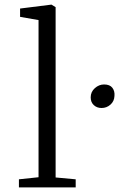

<svg xmlns="http://www.w3.org/2000/svg" viewBox="-20 -812 545 832"><path d="M221 -781V-43L308 -35V0H62V-35L147 -44V-725L67 -739V-775L203 -792ZM476 -396Q475 -373 458.5 -358.5Q442 -344 420 -344Q400 -344 386.5 -356.5Q373 -369 373 -390Q373 -414 391 -430Q409 -446 431 -446Q456 -446 467 -431.5Q478 -417 476 -396Z"/></svg>

Font: Martel Light
Style: Regular
Weight: 300
Designer: Dan Reynolds
Foundry: Dan Reynolds
Version: Version 1.001; ttfautohint (v1.1) -l 5 -r 5 -G 72 -x 0 -D la